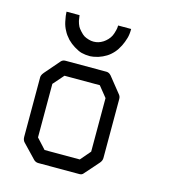

<svg xmlns="http://www.w3.org/2000/svg" viewBox="-96 -745 678 769"><g transform="rotate(15 243.0 -360.5)"><path d="M105.5 -374V-152L144 -110H290L326 -152V-374L290.5 -418H144ZM60.5 -407 115 -470Q121.5 -477 133 -477H302.5Q313 -477 322 -467L372.5 -404Q380 -396 380 -385V-140Q380 -129 371.5 -119L319.5 -60Q314 -53 304 -53H300.5H133Q123 -53 115 -60L59.5 -118Q51.5 -126 51.5 -140V-387Q51.5 -396 60.5 -407ZM85.5 -668H139.5Q142 -650 143 -645Q146 -633 151 -623Q154 -617 164 -606Q173.5 -595.5 181 -591Q188.5 -586.5 200.5 -583Q210.5 -580 220.5 -580Q231 -580 241 -583Q249.5 -585.5 260 -592Q268.5 -597.5 276.5 -606Q284.5 -614.5 289 -624Q293 -632 297 -648Q299.5 -657 299.5 -668H353.5Q353.5 -645.5 349 -630Q343.5 -611 335.5 -595Q326.5 -577 315 -564Q302 -549.5 288 -541Q273.5 -532 255.5 -526Q233.5 -520 222.5 -520Q202.5 -520 187 -524Q174.5 -527 155 -539Q140 -548 126 -562Q111 -578.5 104.5 -592Q95 -608.5 91 -628Q85.5 -654.5 85.5 -668Z"/></g></svg>

Font: 3270 Nerd Font Mono SemCond
Style: Regular
Weight: 400
Monospace: yes
Version: Version 3.0.1;Nerd Fonts 3.1.1